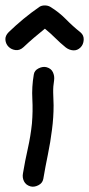

<svg xmlns="http://www.w3.org/2000/svg" viewBox="-39 -651 330 710"><path d="M45.9 -9.8Q53.7 -56.6 64 -102.1Q74.2 -147.5 79.1 -194.3Q83 -240.2 80.6 -284.7Q78.1 -329.1 85.9 -375Q87.9 -390.6 104 -398.4Q120.1 -406.2 133.8 -402.3Q150.4 -397.5 156.7 -383.8Q163.1 -370.1 161.1 -354.5Q157.2 -332 157.7 -308.6Q158.2 -285.2 159.2 -261.7Q159.2 -216.8 153.3 -171.9Q147.5 -125 138.2 -80.1Q128.9 -35.2 121.1 10.7Q118.2 26.4 102.5 34.2Q86.9 42 73.2 38.1Q56.6 33.2 49.8 19.5Q43 5.9 45.9 -9.8ZM258.8 -531.2Q271.5 -520.5 270.5 -503.4Q269.5 -486.3 258.8 -475.6Q247.1 -463.9 231.9 -464.8Q216.8 -465.8 204.1 -475.6Q183.6 -492.2 165.5 -510.3Q147.5 -528.3 127 -544.9Q106.4 -528.3 86.9 -511.7Q67.4 -495.1 47.9 -476.6Q34.2 -463.9 18.6 -465.8Q2.9 -467.8 -7.3 -478Q-17.6 -488.3 -19 -503.4Q-20.5 -518.6 -6.8 -532.2Q19.5 -557.6 47.9 -581.1Q76.2 -604.5 107.4 -626Q115.2 -630.9 126.5 -630.9Q137.7 -630.9 146.5 -626Q178.7 -606.4 204.6 -580.1Q230.5 -553.7 258.8 -531.2Z"/></svg>

Font: Schoolbell
Style: Regular
Weight: 400
Designer: Font Diner, Inc
Foundry: Font Diner, Inc
Version: Version 1.000